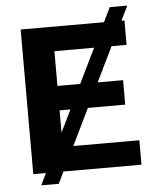

<svg xmlns="http://www.w3.org/2000/svg" viewBox="-54 -771 709 871"><g transform="rotate(-5 300.0 -336.0)"><path d="M204.1 0 178.2 53.7H98.6L124.5 0H66.9V-658.7H446.3L478.5 -724.6H558.1L525.9 -658.7H539.6V-547.4H471.2L394 -389.2H509.8V-277.8H339.8L258.8 -111.3H559.6V0ZM210.9 -389.2H314.5L391.6 -547.4H210.9ZM210.9 -176.3 260.3 -277.8H210.9Z"/></g></svg>

Font: Cousine
Style: Bold
Weight: 700
Monospace: yes
Designer: Steve Matteson
Foundry: Ascender Corporation
Version: Version 1.20